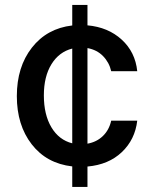

<svg xmlns="http://www.w3.org/2000/svg" viewBox="-20 -652 607 763"><path d="M267.1 90.8V9.3Q165 -2.4 106 -78.6Q46.9 -154.8 46.9 -270Q46.9 -386.2 106.7 -462.6Q166.5 -539.1 267.1 -550.8V-632.3H327.6V-551.3Q409.7 -543.9 463.6 -494.6Q517.6 -445.3 525.4 -369.1H421.9Q414.1 -403.8 389.6 -429Q365.2 -454.1 327.6 -460.9V-81.1Q363.8 -87.4 388.7 -111.3Q413.6 -135.3 421.9 -172.4H525.4Q516.6 -97.2 464.1 -47.4Q411.6 2.4 327.6 9.8V90.8ZM267.1 -82.5V-459Q214.8 -445.8 184.6 -397Q154.3 -348.1 154.3 -272.9Q154.3 -196.3 184.3 -146Q214.4 -95.7 267.1 -82.5Z"/></svg>

Font: Karasuma Gothic
Style: Regular
Weight: 500
Designer: Rasmus Andersson / Ryoko Nishizuka
Foundry: Genbu
Version: Version 1.00